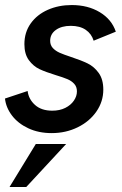

<svg xmlns="http://www.w3.org/2000/svg" viewBox="-23 -515 482 757"><path d="M-3.4 -126.5 85.9 -156.2Q89.8 -124 115 -101.3Q140.1 -78.6 183.1 -78.6Q212.4 -78.6 234.4 -89.6Q256.3 -100.6 268.3 -118.2Q280.3 -135.7 280.3 -154.8Q280.3 -172.9 269.5 -184.6Q258.8 -196.3 242.4 -203.1Q226.1 -210 196.8 -218.8Q157.2 -231 132.8 -242.4Q108.4 -253.9 90.8 -277.8Q73.2 -301.8 73.2 -340.8Q73.2 -387.7 98.1 -422.6Q123 -457.5 165.5 -476.3Q208 -495.1 259.8 -495.1Q323.7 -495.1 370.6 -466.8Q417.5 -438.5 433.6 -390.1L346.2 -354.5Q337.9 -381.8 314.9 -397.5Q292 -413.1 255.9 -413.1Q219.7 -413.1 197.3 -397Q174.8 -380.9 174.8 -354Q174.8 -336.9 185.5 -325.4Q196.3 -314 212.4 -306.9Q228.5 -299.8 256.8 -290.5Q296.9 -277.3 322.5 -264.9Q348.1 -252.4 366.2 -227.3Q384.3 -202.1 384.3 -161.6Q384.3 -114.7 357.2 -75.4Q330.1 -36.1 283.4 -13.2Q236.8 9.8 180.7 9.8Q128.9 9.8 88.4 -9.3Q47.9 -28.3 24.2 -59.6Q0.5 -90.8 -3.4 -126.5ZM14.6 222.2 118.2 52.7H237.8L80.6 222.2Z"/></svg>

Font: Acari Sans SemiBold
Style: Italic
Weight: 600
Italic angle: -13°
Designer: Alfredo Marco Pradil and Stefan Peev
Foundry: Hanken Design Co.
Version: Version 1.045;January 11, 2019;FontCreator 11.5.0.2425 64-bi